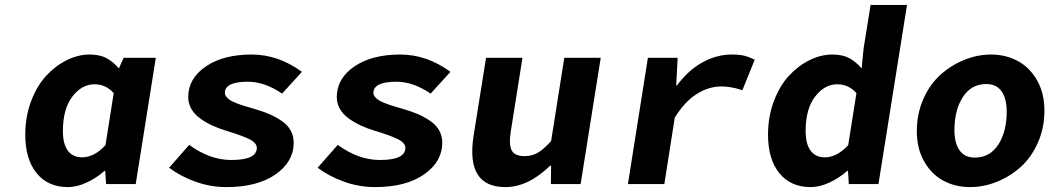

<svg xmlns="http://www.w3.org/2000/svg" viewBox="-20 -743 4237 775"><path d="M253.9 12.2Q173.3 12.2 127.7 -44.2Q82 -100.6 82 -199.2Q82 -272 105.5 -334.2Q128.9 -396.5 166.3 -437Q203.6 -477.5 249.5 -500.2Q295.4 -522.9 341.8 -522.9Q381.8 -522.9 408.7 -509Q435.5 -495.1 460 -466.8L479 -509.8H608.9L527.8 0H408.2L404.8 -53.2H401.9Q368.7 -23.9 329.3 -5.9Q290 12.2 253.9 12.2ZM311 -107.9Q360.4 -107.9 405.8 -157.2L439 -367.2Q407.2 -402.8 361.8 -402.8Q310.1 -402.8 272 -353Q233.9 -303.2 233.9 -213.9Q233.9 -161.6 253.9 -134.8Q273.9 -107.9 311 -107.9Z M893.6 12.2Q830.1 12.2 769.3 -9.5Q708.5 -31.2 662.6 -65.9L743.7 -158.2Q827.1 -97.2 913.6 -97.2Q1016.6 -97.2 1016.6 -146Q1016.6 -166 987.1 -180.9Q957.5 -195.8 894.5 -214.8Q863.3 -224.1 837.4 -236.1Q811.5 -248 788.6 -264.4Q765.6 -280.8 752.7 -303Q739.7 -325.2 739.7 -351.1Q739.7 -425.8 810.3 -474.4Q880.9 -522.9 995.6 -522.9Q1103 -522.9 1198.7 -453.1L1118.7 -365.2Q1048.3 -413.1 980.5 -413.1Q887.7 -413.1 887.7 -368.2Q887.7 -359.4 894.3 -351.6Q900.9 -343.8 909.9 -338.1Q918.9 -332.5 936 -325.9Q953.1 -319.3 967 -315.2Q981 -311 1004.4 -304.2Q1040 -293.9 1066.4 -282.7Q1092.8 -271.5 1116.7 -255.1Q1140.6 -238.8 1153.1 -216.6Q1165.5 -194.3 1165.5 -167Q1165.5 -90.3 1092.3 -39.1Q1019 12.2 893.6 12.2Z M1493.2 12.2Q1429.7 12.2 1368.9 -9.5Q1308.1 -31.2 1262.2 -65.9L1343.3 -158.2Q1426.8 -97.2 1513.2 -97.2Q1616.2 -97.2 1616.2 -146Q1616.2 -166 1586.7 -180.9Q1557.1 -195.8 1494.1 -214.8Q1462.9 -224.1 1437 -236.1Q1411.1 -248 1388.2 -264.4Q1365.2 -280.8 1352.3 -303Q1339.4 -325.2 1339.4 -351.1Q1339.4 -425.8 1409.9 -474.4Q1480.5 -522.9 1595.2 -522.9Q1702.6 -522.9 1798.3 -453.1L1718.3 -365.2Q1647.9 -413.1 1580.1 -413.1Q1487.3 -413.1 1487.3 -368.2Q1487.3 -359.4 1493.9 -351.6Q1500.5 -343.8 1509.5 -338.1Q1518.6 -332.5 1535.6 -325.9Q1552.7 -319.3 1566.7 -315.2Q1580.6 -311 1604 -304.2Q1639.6 -293.9 1666 -282.7Q1692.4 -271.5 1716.3 -255.1Q1740.2 -238.8 1752.7 -216.6Q1765.1 -194.3 1765.1 -167Q1765.1 -90.3 1691.9 -39.1Q1618.7 12.2 1493.2 12.2Z M2020 12.2Q1859.4 12.2 1891.6 -194.8L1941.9 -509.8H2088.9L2042 -213.9Q2033.2 -160.2 2045.2 -136.5Q2057.1 -112.8 2097.7 -112.8Q2126 -112.8 2149.9 -126Q2173.8 -139.2 2204.6 -173.8L2257.8 -509.8H2404.8L2323.7 0H2203.6L2204.6 -74.2H2200.7Q2111.8 12.2 2020 12.2Z M2514.6 0 2595.2 -509.8H2715.3L2709.5 -397.9H2712.4Q2757.8 -459.5 2815.4 -491.2Q2873 -522.9 2933.6 -522.9Q2964.4 -522.9 2984.1 -518.1Q3003.9 -513.2 3026.4 -502L2976.6 -378.9Q2955.6 -385.3 2948 -387.2Q2940.4 -389.2 2924.3 -391.6Q2908.2 -394 2890.6 -394Q2841.3 -394 2792.7 -363.8Q2744.1 -333.5 2703.6 -268.1L2661.6 0Z M3252 12.2Q3171.4 12.2 3125.7 -44.2Q3080.1 -100.6 3080.1 -199.2Q3080.1 -272 3103.5 -334.2Q3127 -396.5 3164.3 -437Q3201.7 -477.5 3247.6 -500.2Q3293.5 -522.9 3339.8 -522.9Q3379.9 -522.9 3406.7 -509Q3433.6 -495.1 3458 -466.8L3465.8 -546.9L3494.1 -723.1H3641.1L3525.9 0H3406.2L3402.8 -53.2H3399.9Q3366.7 -23.9 3327.4 -5.9Q3288.1 12.2 3252 12.2ZM3309.1 -107.9Q3358.4 -107.9 3403.8 -157.2L3437 -367.2Q3405.3 -402.8 3359.9 -402.8Q3308.1 -402.8 3270 -353Q3231.9 -303.2 3231.9 -213.9Q3231.9 -161.6 3252 -134.8Q3272 -107.9 3309.1 -107.9Z M3895.5 12.2Q3835.9 12.2 3787.8 -13.7Q3739.7 -39.6 3710.2 -91.6Q3680.7 -143.6 3680.7 -212.9Q3680.7 -283.2 3706.8 -342.8Q3732.9 -402.3 3775.9 -440.9Q3818.8 -479.5 3872.1 -501.2Q3925.3 -522.9 3980.5 -522.9Q4039.6 -522.9 4088.1 -496.8Q4136.7 -470.7 4166.3 -418.5Q4195.8 -366.2 4195.8 -296.9Q4195.8 -226.6 4169.4 -167.2Q4143.1 -107.9 4100.3 -69.3Q4057.6 -30.8 4004.2 -9.3Q3950.7 12.2 3895.5 12.2ZM3914.6 -106.9Q3975.6 -106.9 4009.5 -159.2Q4043.5 -211.4 4043.5 -292Q4043.5 -344.7 4022.9 -374.3Q4002.4 -403.8 3961.4 -403.8Q3900.4 -403.8 3866.5 -351.1Q3832.5 -298.3 3832.5 -217.8Q3832.5 -166 3853 -136.5Q3873.5 -106.9 3914.6 -106.9Z"/></svg>

Font: Office Code Pro D Bold Italic
Style: Regular
Weight: 700
Italic angle: -9°
Designer: Nathan Rutzky & Paul D. Hunt
Foundry: Adobe Systems Incorporated
Version: Version 1.004;PS 001.004;hotconv 1.0.70;makeotf.lib2.5.58329